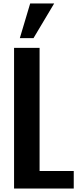

<svg xmlns="http://www.w3.org/2000/svg" viewBox="-20 -1086 461 1106"><path d="M94.2 -866.2 153.8 -1065.9H292L172.9 -866.2ZM61 0V-810.1H208V-101.1H404.8V0Z"/></svg>

Font: Oswald Medium
Style: Regular
Weight: 500
Designer: Vernon Adams
Foundry: Vernon Adams
Version: Version 4.103